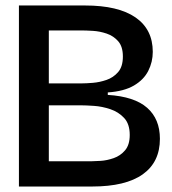

<svg xmlns="http://www.w3.org/2000/svg" viewBox="-20 -680 628 700"><path d="M49 0V-660H290Q411 -660 474 -616.5Q537 -573 537 -491Q537 -454 520.5 -421.5Q504 -389 468 -368Q432 -347 373 -343V-334Q470 -328 516.5 -287Q563 -246 563 -174Q563 -89 500.5 -44.5Q438 0 316 0ZM158 -376H279Q294 -376 318.5 -378Q343 -380 368 -388.5Q393 -397 410.5 -417Q428 -437 428 -474Q428 -510 411 -529.5Q394 -549 369 -557.5Q344 -566 318.5 -567.5Q293 -569 277 -569H158ZM158 -92H312Q324 -92 347 -93.5Q370 -95 394.5 -103.5Q419 -112 436 -132Q453 -152 453 -188Q453 -228 432.5 -250Q412 -272 382 -282Q352 -292 322.5 -294Q293 -296 275 -296H158Z"/></svg>

Font: Bricolage Grotesque 48pt Medium
Style: Regular
Weight: 500
Designer: Mathieu Triay
Foundry: Atelier Triay
Version: Version 1.000; ttfautohint (v1.8.4.7-5d5b);gftools[0.9.32]